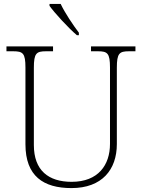

<svg xmlns="http://www.w3.org/2000/svg" viewBox="-20 -951 727 981"><path d="M373 -771H383V-784C354 -822 311 -886 290 -931H233V-921C258 -886 330 -807 373 -771ZM345 10C501 10 577 -84 577 -215V-605C577 -679 590 -689 639 -689H672V-714H445V-689H481C529 -689 542 -679 542 -606V-216C542 -108 482 -22 346 -22C228 -22 153 -80 153 -210V-605C153 -679 166 -689 215 -689H251V-714H13V-689H48C97 -689 110 -679 110 -606V-214C110 -51 202 10 345 10Z"/></svg>

Font: Noto Serif Lao ExtraLight
Style: Regular
Weight: 200
Designer: Monotype Design Team
Foundry: Monotype Imaging Inc.
Version: Version 2.003